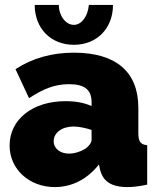

<svg xmlns="http://www.w3.org/2000/svg" viewBox="-20 -750 639 780"><path d="M280 -649C247 -649 219 -686 219 -730H121C121 -635 186 -568 280 -568C374 -568 439 -635 439 -730H341C337 -683 311 -649 280 -649ZM203 10C272 10 335 -22 382 -82L386 -63C397 -15 430 10 498 10C519 10 547 7 578 0V-160C551 -163 542 -174 542 -210V-312C542 -461 448 -536 280 -536C191 -536 112 -514 43 -469L98 -351C154 -388 201 -408 261 -408C325 -408 352 -384 352 -335V-319C324 -332 289 -339 246 -339C114 -339 19 -266 19 -159C19 -63 98 10 203 10ZM260 -126C224 -126 198 -147 198 -176C198 -211 232 -236 279 -236C300 -236 329 -230 352 -222V-183C352 -170 342 -157 327 -146C308 -134 283 -126 260 -126Z"/></svg>

Font: Raleway Black
Style: Regular
Weight: 900
Designer: Matt McInerney, Pablo Impallari, Rodrigo Fuenzalida
Foundry: Matt McInerney, Pablo Impallari, Rodrigo Fuenzalida
Version: Version 3.000g; ttfautohint (v1.5) -l 8 -r 28 -G 28 -x 14 -D